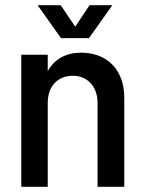

<svg xmlns="http://www.w3.org/2000/svg" viewBox="-20 -720 562 740"><path d="M62 0H164V-324C164 -387 202 -428 261 -428C317 -428 356 -386 356 -324V0H459V-343C459 -452 392 -517 293 -517C236 -517 191 -494 164 -446V-509H62ZM125 -700 215 -573H323L413 -700H325L270 -617L214 -700Z"/></svg>

Font: Vanilla Cream DemiBold
Style: Regular
Weight: 600
Designer: Jeremy Tribby, Jinavaṁso
Foundry: Tribby Type
Version: Version 1.422;Glyphs 3.1.2 (3151)